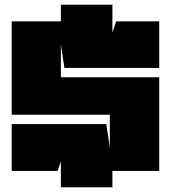

<svg xmlns="http://www.w3.org/2000/svg" viewBox="-20 -730 730 820"><path d="M460 70V0H660V-400H240V-540L255 -440H660V-639H476L460 -590V-710H240V-639H30V-240H449V-100L434 -200H30V0H226L240 -41V70Z"/></svg>

Font: Banana Brick
Style: Regular
Weight: 400
Designer: artmaker
Foundry: artmaker
Version: Version 4.000 2011 initial release